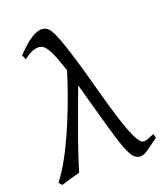

<svg xmlns="http://www.w3.org/2000/svg" viewBox="-138 -831 810 941"><g transform="rotate(-20 267.0 -361.0)"><path d="M534 -45Q497 -18 473.5 -1.5Q450 15 434 15Q414 15 399.5 -0.5Q385 -16 369.5 -56Q354 -96 333 -170Q312 -244 279 -363Q253 -462 233 -521.5Q213 -581 198 -611Q183 -641 170 -650Q157 -659 144 -659Q127 -659 109 -651.5Q91 -644 67 -625L56 -649Q104 -699 135 -718Q166 -737 187 -737Q200 -737 211.5 -731.5Q223 -726 235 -706.5Q247 -687 261.5 -647.5Q276 -608 296 -542Q316 -476 343 -375Q369 -279 392 -205.5Q415 -132 435 -90.5Q455 -49 473 -49Q484 -49 494.5 -53Q505 -57 529 -67ZM122 -13Q103 -8 72.5 0.5Q42 9 24 15L10 -1Q41 -41 71 -95Q101 -149 128 -210Q155 -271 178.5 -332.5Q202 -394 220 -448.5Q238 -503 249 -544Q256 -538 262.5 -518.5Q269 -499 273.5 -480.5Q278 -462 279 -457Q252 -384 226 -314Q200 -244 174 -171Q148 -98 122 -13Z"/></g></svg>

Font: ChillKai
Style: Regular
Weight: 400
Designer: ChillType
Foundry: 寒蝉字型
Version: Version 2.000